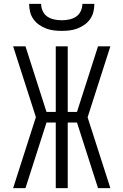

<svg xmlns="http://www.w3.org/2000/svg" viewBox="-20 -975 640 995"><path d="M112 0H48L166 -368L48 -735H112L221 -395H269V-735H331V-395H379L488 -735H552L434 -367L552 0H488L379 -340H331V0H269V-340H221ZM300 -815Q279 -815 258.5 -817.5Q238 -820 218.5 -827.5Q199 -835 182 -847Q165 -859 153 -876Q141 -893 136 -913.5Q131 -934 131 -955H193Q193 -936 201.5 -917.5Q210 -899 226 -888.5Q242 -878 261.5 -874Q281 -870 300 -870Q319 -870 338.5 -874Q358 -878 374 -888.5Q390 -899 398.5 -917.5Q407 -936 407 -955H469Q469 -934 464 -913.5Q459 -893 447 -876Q435 -859 418 -847Q401 -835 381.5 -827.5Q362 -820 341.5 -817.5Q321 -815 300 -815Z"/></svg>

Font: Iosevka Light Extended
Style: Regular
Weight: 300
Width: 7
Monospace: yes
Designer: Belleve Invis
Foundry: Belleve Invis
Version: Version 32.5.0; ttfautohint (v1.8.4)